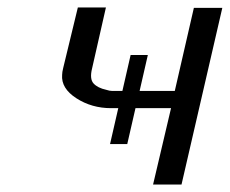

<svg xmlns="http://www.w3.org/2000/svg" viewBox="-20 -492 614 513"><path d="M149 -311 188 -472H263L226 -309Q219 -281 230 -269Q241 -257 264 -252Q273 -249 280 -249H286H307L329 -345H375L353 -249H447L498 -471H574L465 1H389L437 -203H342L320 -107H274L296 -203H277Q225 -203 184 -229.5Q143 -256 146 -292Q146 -299 149 -311Z"/></svg>

Font: Coval
Style: Light Italic
Weight: 300
Foundry: Context Ltd
Version: Version 001.000